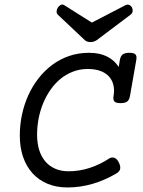

<svg xmlns="http://www.w3.org/2000/svg" viewBox="-20 -826 640 857"><path d="M486.8 -397.5Q491.2 -421.4 486.8 -443.4Q482.4 -465.3 468.8 -481.9Q455.1 -498.5 430.9 -508.3Q406.7 -518.1 371.6 -518.1Q336.4 -518.1 305.9 -506.3Q275.4 -494.6 250.2 -474.1Q225.1 -453.6 205.6 -425.5Q186 -397.5 172.6 -365Q159.2 -332.5 152.3 -296.6Q145.5 -260.7 145.5 -225.1Q145.5 -186.5 155 -156.2Q164.6 -126 182.6 -105Q200.7 -84 226.8 -72.8Q252.9 -61.5 286.1 -61.5Q335 -61.5 380.9 -76.7Q426.8 -91.8 466.8 -118.2Q478 -125.5 489.7 -121.8Q501.5 -118.2 510.3 -101.1Q518.6 -84 516.4 -72.3Q514.2 -60.5 499.5 -51.8Q447.3 -21 392.3 -5.1Q337.4 10.7 280.8 10.7Q231.4 10.7 191.9 -5.9Q152.3 -22.5 125 -52.7Q97.7 -83 83 -125.7Q68.4 -168.5 68.4 -221.2Q68.4 -268.6 78.1 -314.2Q87.9 -359.9 106.4 -400.9Q125 -441.9 152.1 -476.6Q179.2 -511.2 213.4 -536.6Q247.6 -562 288.8 -576.2Q330.1 -590.3 377 -590.3Q425.3 -590.3 458.3 -573.5Q491.2 -556.6 509.8 -527.3L515.1 -558.6Q518.1 -575.7 527.6 -583Q537.1 -590.3 557.6 -590.3Q578.1 -590.3 584.7 -583Q591.3 -575.7 588.4 -558.6L560.1 -397.5Q557.1 -380.4 547.9 -373Q538.6 -365.7 518.1 -365.7Q497.6 -365.7 490.7 -373Q483.9 -380.4 486.8 -397.5ZM539.6 -802.7Q549.3 -807.6 557.4 -803.7Q565.4 -799.8 569.3 -792Q573.2 -784.2 572 -775.4Q570.8 -766.6 562.5 -760.3L412.1 -647Q399.4 -638.2 383.8 -638.2Q367.7 -638.2 358.4 -647L238.3 -760.3Q231.9 -766.6 232.7 -775.6Q233.4 -784.7 238.3 -792.5Q243.7 -800.3 251.5 -804.2Q259.3 -808.1 267.1 -802.7L390.1 -725.1Z"/></svg>

Font: Courier Prime
Style: Italic
Weight: 400
Monospace: yes
Designer: Alan Dague-Greene
Foundry: Quote-Unquote Apps
Version: Version 1.202